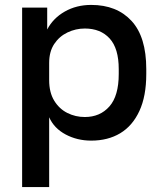

<svg xmlns="http://www.w3.org/2000/svg" viewBox="-20 -561 655 781"><path d="M70 200V-530H172V-441Q196 -487 243.5 -514Q291 -541 351 -541Q455 -541 515 -476Q575 -411 575 -280V-260Q575 -170 547 -109.5Q519 -49 469 -19Q419 11 351 11Q294 11 247 -14Q200 -39 180 -84V200ZM325 -85Q387 -85 425 -128Q463 -171 463 -260V-280Q463 -364 426 -404.5Q389 -445 325 -445Q288 -445 254.5 -429Q221 -413 200.5 -382Q180 -351 180 -305V-235Q180 -185 200.5 -151.5Q221 -118 254 -101.5Q287 -85 325 -85Z"/></svg>

Font: Golos Text Medium
Style: Regular
Weight: 500
Designer: A.Korolkova, Vitaly Kuzmin
Foundry: ParaType Ltd
Version: Version 2.004